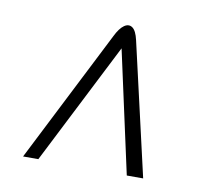

<svg xmlns="http://www.w3.org/2000/svg" viewBox="-54 -584 542 508"><g transform="rotate(10 217.0 -330.0)"><path d="M317 -134 245 -463 79 -136H38L218 -491Q229 -513.5 241 -521.8Q253 -530 263.2 -522.8Q273.5 -515.5 279 -491L361 -134Z"/></g></svg>

Font: Public Sans Thin
Style: Italic
Weight: 100
Italic angle: -8°
Designer: The Public Sans project authors (U.S. Web Design System). Libre Franklin designed by Pablo Impallari and Rodrigo Fuenzal
Version: Version 2.000